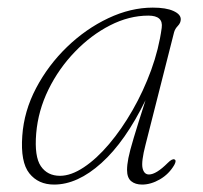

<svg xmlns="http://www.w3.org/2000/svg" viewBox="-20 -477 534 504"><path d="M362 -97Q350.5 -52.5 354.2 -35.8Q358 -19 371 -19Q390 -19 420.5 -49.5Q432 -61 438 -58.5Q444 -56 437.5 -44Q423.5 -20 399.8 -6.2Q376 7.5 353 7.5Q335 7.5 324.2 -1.5Q313.5 -10.5 313.5 -31Q313.5 -44 317 -62Q320.5 -80 331 -115Q341.5 -150 362 -214Q309 -105.5 246.2 -49Q183.5 7.5 122 7.5Q80.5 7.5 57 -22Q33.5 -51.5 38.5 -120.5Q43 -185.5 74.8 -245.8Q106.5 -306 156 -353.8Q205.5 -401.5 264.2 -429.2Q323 -457 381 -457Q416 -457 435.2 -448.2Q454.5 -439.5 454.5 -426.5Q454.5 -417 447 -409.2Q439.5 -401.5 437 -392.5ZM75 -126.5Q70 -66 87.2 -40.8Q104.5 -15.5 137.5 -15.5Q166.5 -15.5 200 -37.8Q233.5 -60 266.5 -99Q299.5 -138 328 -187.8Q356.5 -237.5 376.8 -293Q397 -348.5 404.5 -404Q409 -436 369.5 -436Q319 -436 269 -410.5Q219 -385 176.8 -341.2Q134.5 -297.5 107.2 -242Q80 -186.5 75 -126.5Z"/></svg>

Font: Fraunces 9pt S000 Thin
Style: Italic
Weight: 100
Italic angle: -16°
Version: Version 1.000; ttfautohint (v1.8.3)